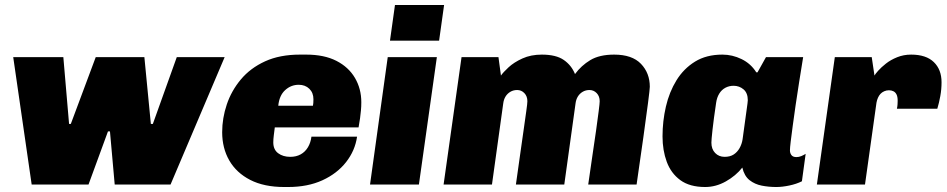

<svg xmlns="http://www.w3.org/2000/svg" viewBox="-20 -740 3796 770"><path d="M107 0 33 -511H234L257 -243H264L364 -511H559L585 -243H593L689 -511H881L664 0H440L421 -213H413L335 0Z M1120 10Q1039 10 983.5 -18.5Q928 -47 899.5 -96.5Q871 -146 871 -210Q871 -266 889.5 -321Q908 -376 946 -421.5Q984 -467 1043 -494Q1102 -521 1183 -521H1208Q1280 -521 1329 -496Q1378 -471 1403.5 -427.5Q1429 -384 1429 -330Q1429 -312 1427.5 -297Q1426 -282 1424 -266Q1422 -250 1418 -229H1082Q1080 -213 1078 -197Q1076 -181 1076 -169Q1076 -140 1095.5 -125.5Q1115 -111 1144 -111Q1168 -111 1186 -121Q1204 -131 1215 -149.5Q1226 -168 1229 -192H1412Q1404 -136 1368 -90Q1332 -44 1273 -17Q1214 10 1135 10ZM1096 -316H1235Q1236 -321 1236.5 -327Q1237 -333 1237 -342Q1237 -368 1220.5 -384Q1204 -400 1178 -400Q1147 -400 1123.5 -378.5Q1100 -357 1096 -316Z M1464 0 1535 -511H1732L1660 0ZM1544 -577 1564 -720H1761L1741 -577Z M1759 0 1831 -511H1979L1989 -437Q1998 -450 2019.5 -470Q2041 -490 2075 -505.5Q2109 -521 2153 -521Q2210 -521 2241 -499.5Q2272 -478 2286 -443Q2311 -477 2347.5 -499Q2384 -521 2443 -521Q2515 -521 2550.5 -484Q2586 -447 2586 -392Q2586 -383 2579 -328.5Q2572 -274 2560 -188.5Q2548 -103 2533 0H2339Q2347 -58 2355.5 -114Q2364 -170 2370.5 -216.5Q2377 -263 2381 -294.5Q2385 -326 2385 -334Q2385 -354 2373 -366.5Q2361 -379 2344 -379Q2329 -379 2317 -372Q2305 -365 2297.5 -353Q2290 -341 2288 -324L2243 0H2049Q2057 -58 2065 -113.5Q2073 -169 2079.5 -215.5Q2086 -262 2090.5 -293.5Q2095 -325 2095 -334Q2095 -354 2083 -366.5Q2071 -379 2054 -379Q2039 -379 2027 -372Q2015 -365 2007.5 -353Q2000 -341 1998 -324L1953 0Z M2808 10Q2746 10 2708.5 -17.5Q2671 -45 2654 -91Q2637 -137 2637 -193Q2637 -254 2650.5 -312.5Q2664 -371 2693 -418Q2722 -465 2767.5 -493Q2813 -521 2877 -521Q2917 -521 2954 -503Q2991 -485 3013 -450H3018L3052 -511H3201Q3193 -461 3185 -411.5Q3177 -362 3170.5 -316.5Q3164 -271 3159 -234Q3154 -197 3151 -172Q3148 -147 3148 -137Q3148 -126 3154 -118Q3160 -110 3174 -110Q3184 -110 3193.5 -114Q3203 -118 3211 -123L3196 -13Q3174 -2 3145.5 4Q3117 10 3093 10Q3063 10 3035 4.5Q3007 -1 2986 -17.5Q2965 -34 2957 -68Q2931 -35 2891 -12.5Q2851 10 2808 10ZM2886 -111Q2908 -111 2922.5 -120.5Q2937 -130 2946 -146Q2955 -162 2958 -181Q2969 -263 2974 -297.5Q2979 -332 2979 -338Q2979 -367 2962 -381.5Q2945 -396 2922 -396Q2904 -396 2889 -388Q2874 -380 2864.5 -364.5Q2855 -349 2852 -328Q2842 -261 2837.5 -220Q2833 -179 2833 -168Q2833 -142 2848 -126.5Q2863 -111 2886 -111Z M3256 0 3328 -511H3476L3487 -437Q3490 -443 3502 -456.5Q3514 -470 3533 -485Q3552 -500 3578 -510.5Q3604 -521 3634 -521Q3694 -521 3725 -491Q3756 -461 3756 -410Q3756 -382 3751 -354.5Q3746 -327 3739 -304H3577Q3579 -313 3579.5 -321.5Q3580 -330 3580 -336Q3580 -352 3575.5 -361Q3571 -370 3563 -374Q3555 -378 3545 -378Q3535 -378 3526 -374Q3517 -370 3511 -363.5Q3505 -357 3501 -348Q3497 -339 3495 -328L3449 0Z"/></svg>

Font: Chivo Medium Black
Style: Italic
Weight: 900
Italic angle: -8.05°
Version: Version 2.002